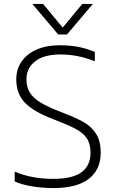

<svg xmlns="http://www.w3.org/2000/svg" viewBox="-20 -945 589 980"><path d="M145 -925H200L300 -804L400 -925H454L322 -769H277ZM55 -19V-69Q142 -32 251 -32Q349 -32 395.5 -65.5Q442 -99 442 -166Q442 -211 423 -239Q404 -267 366.5 -287Q329 -307 251 -337Q151 -375 107 -421Q63 -467 63 -540Q63 -592 90.5 -631.5Q118 -671 168 -692.5Q218 -714 283 -714Q335 -714 378 -706Q421 -698 464 -680V-632Q379 -667 288 -667Q205 -667 160 -632.5Q115 -598 115 -540Q115 -501 132 -473Q149 -445 186.5 -422Q224 -399 292 -373Q366 -345 406.5 -322Q447 -299 470.5 -262Q494 -225 494 -166Q494 -79 433 -32Q372 15 253 15Q197 15 143 6Q89 -3 55 -19Z"/></svg>

Font: Prompt ExtraLight
Style: Regular
Weight: 275
Designer: Katatrad Team
Foundry: CadsonDemak
Version: Version 1.000